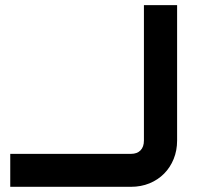

<svg xmlns="http://www.w3.org/2000/svg" viewBox="-20 -720 774 740"><path d="M662.6 -178.2Q662.6 -140.1 649.4 -107.4Q636.2 -74.7 612.5 -50.8Q588.9 -26.9 556.2 -13.4Q523.4 0 484.9 0H19.5V-127H484.9Q508.3 -127 521.5 -140.4Q534.7 -153.8 534.7 -178.2V-700.2H662.6Z"/></svg>

Font: Audiowide
Style: Regular
Weight: 400
Designer: Astigmatic (AOETI)
Foundry: Astigmatic (AOETI)
Version: Version 1.002